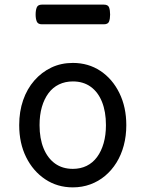

<svg xmlns="http://www.w3.org/2000/svg" viewBox="-20 -791 629 830"><path d="M295 19Q228 19 175.5 -16Q123 -51 93 -111.5Q63 -172 63 -250Q63 -309 80 -358Q97 -407 128.5 -443Q160 -479 202 -499Q244 -519 295 -519Q362 -519 414 -484.5Q466 -450 496 -389Q526 -328 526 -250Q526 -203 515 -162Q504 -121 483.5 -88Q463 -55 434.5 -31Q406 -7 370.5 6Q335 19 295 19ZM295 -61Q328 -61 354.5 -74Q381 -87 399.5 -112Q418 -137 428 -172Q438 -207 438 -250Q438 -308 421 -350.5Q404 -393 372 -416Q340 -439 295 -439Q262 -439 235 -426Q208 -413 189.5 -388Q171 -363 161 -328.5Q151 -294 151 -250Q151 -192 168.5 -149.5Q186 -107 218 -84Q250 -61 295 -61ZM161 -686Q144 -686 139 -698Q134 -710 134 -728Q134 -747 139 -759Q144 -771 161 -771H429Q447 -771 451.5 -759Q456 -747 456 -728Q456 -710 451.5 -698Q447 -686 429 -686Z"/></svg>

Font: Playwrite PT
Style: Regular
Weight: 400
Designer: Veronika Burian, José Scaglione
Foundry: TypeTogether
Version: Version 1.002